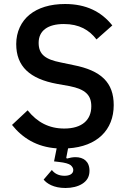

<svg xmlns="http://www.w3.org/2000/svg" viewBox="-20 -730 638 959"><path d="M299 -610C219 -610 173 -577 173 -516C173 -457 208 -433 284 -418L346 -405C486 -378 548 -317 548 -205C548 -81 465 2 320 11L311 58L314 62C329 58 342 55 357 55C397 55 427 76 427 123C427 154 413 174 391 188C369 202 339 209 307 209C247 209 213 186 198 167L239 119C251 135 271 148 302 148C327 148 346 139 346 119C346 111 342 103 333 95C324 88 304 82 275 79L250 76L263 11C163 4 92 -41 40 -106L118 -179C166 -119 225 -88 301 -88C390 -88 436 -131 436 -199C436 -254 408 -284 327 -300L265 -311C129 -336 61 -398 61 -510C61 -571 86 -623 128 -657C170 -691 230 -710 305 -710C410 -710 486 -672 541 -603L462 -533C426 -580 376 -610 299 -610Z"/></svg>

Font: Plexus Sans Medium
Style: Regular
Weight: 500
Version: Version 2.001;PS 002.001;hotconv 1.0.70;makeotf.lib2.5.58329